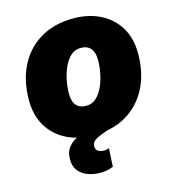

<svg xmlns="http://www.w3.org/2000/svg" viewBox="-128 -773 982 1104"><g transform="rotate(-15 362.5 -221.0)"><path d="M351 10Q263 10 193 -24.5Q123 -59 83 -124.5Q43 -190 43 -281Q43 -396 87 -483.5Q131 -571 213.5 -620.5Q296 -670 411 -670Q500 -670 569.5 -635.5Q639 -601 679 -536Q719 -471 719 -379Q719 -264 675 -176.5Q631 -89 548.5 -39.5Q466 10 351 10ZM355 -165Q389 -165 413.5 -187.5Q438 -210 454.5 -246Q471 -282 479 -323.5Q487 -365 487 -402Q487 -495 407 -495Q373 -495 348.5 -472.5Q324 -450 307.5 -414Q291 -378 283 -336.5Q275 -295 275 -258Q275 -165 355 -165ZM334 228Q294 228 259.5 215.5Q225 203 204 177Q183 151 183 109Q183 62 209 32Q235 2 279.5 -13Q324 -28 378 -28L451 -4Q420 8 394 17.5Q368 27 352.5 39.5Q337 52 337 73Q337 93 352 101.5Q367 110 386 110Q395 110 402.5 108Q410 106 416 104L410 213Q391 221 371 224.5Q351 228 334 228Z"/></g></svg>

Font: Work Sans Black
Style: Italic
Weight: 900
Italic angle: -13°
Designer: Wei Huang
Foundry: Wei Huang
Version: Version 2.009; ttfautohint (v1.8.3)